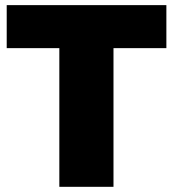

<svg xmlns="http://www.w3.org/2000/svg" viewBox="-20 -721 668 741"><path d="M5.9 -701.2H622.1V-535.2H418V0H209V-535.2H5.9Z"/></svg>

Font: Montserrat-Arabic ExtraBold
Style: Regular
Weight: 800
Designer: Mohamed Gaber
Foundry: Kief Type Foundry
Version: Version 5.008;PS 005.008;hotconv 1.0.88;makeotf.lib2.5.64775